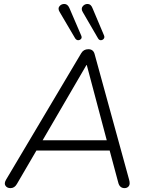

<svg xmlns="http://www.w3.org/2000/svg" viewBox="-20 -965 762 991"><path d="M34 6Q17 6 8.5 -6Q0 -18 11 -37L399 -690Q411 -711 436 -711Q461 -711 468 -687L646 -39Q653 -15 645 -4.5Q637 6 623 6Q597 6 590 -24L546 -188H168L67 -15Q55 6 34 6ZM426 -629 200 -241H531L428 -629ZM486 -767 407 -903Q397 -920 407 -932.5Q417 -945 433 -944.5Q449 -944 457 -924L517 -782Q521 -772 515.5 -765Q510 -758 501 -757.5Q492 -757 486 -767ZM368 -767 288 -903Q277 -921 287 -933Q297 -945 313 -944.5Q329 -944 338 -924L399 -782Q404 -771 398.5 -764.5Q393 -758 384 -757.5Q375 -757 368 -767Z"/></svg>

Font: Nunito Light
Style: Italic
Weight: 300
Italic angle: -9°
Designer: Vernon Adams
Foundry: Vernon Adams
Version: Version 3.601; ttfautohint (v1.8.2.53-6de2)